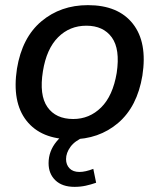

<svg xmlns="http://www.w3.org/2000/svg" viewBox="-20 -533 621 747"><path d="M258 9Q140 9 83 -63.5Q26 -136 46 -266Q66 -387 141 -450Q216 -513 322 -513Q440 -513 497 -440.5Q554 -368 534 -239Q514 -118 439.5 -54.5Q365 9 258 9ZM265 -70Q328 -70 373.5 -115Q419 -160 434 -249Q448 -342 415 -387.5Q382 -433 316 -433Q251 -433 206 -388Q161 -343 147 -256Q132 -163 164.5 -116.5Q197 -70 265 -70ZM270 194Q222 194 195.5 168.5Q169 143 169 102Q169 55 200 17.5Q231 -20 279 -39L307 0Q271 15 254 38.5Q237 62 237 86Q237 108 250.5 122Q264 136 289 136Q312 136 343 124L354 178Q334 185 313.5 189.5Q293 194 270 194Z"/></svg>

Font: Mulish SemiBold
Style: Italic
Weight: 600
Italic angle: -9°
Designer: Vernon Adams
Foundry: Vernon Adams
Version: Version 3.603; ttfautohint (v1.8.3)